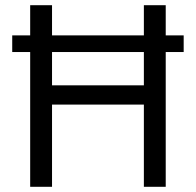

<svg xmlns="http://www.w3.org/2000/svg" viewBox="-20 -718 753 738"><path d="M533 0V-316H180V0H96V-518H27V-582H96V-698H180V-582H533V-698H617V-582H686V-518H617V0ZM180 -390H533V-518H180Z"/></svg>

Font: IBM Plex Sans Var
Style: Regular
Weight: 400
Designer: Mike Abbink, Paul van der Laan, Pieter van Rosmalen
Foundry: Bold Monday
Version: Version 3.000